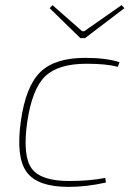

<svg xmlns="http://www.w3.org/2000/svg" viewBox="-20 -718 515 750"><path d="M466 -686 312 -569H294L174 -686L185 -698L301 -596H309L455 -698ZM391 -23 394 -5Q318 12 248 12Q127 12 84.5 -45.5Q42 -103 61 -242Q80 -380 137 -436Q194 -492 313 -492Q395 -492 447 -475L440 -457Q396 -469 318 -469Q207 -469 156 -419.5Q105 -370 86 -239Q68 -108 104 -59.5Q140 -11 250 -11Q330 -11 391 -23Z"/></svg>

Font: Ezarion Thin
Style: Italic
Weight: 250
Italic angle: -8°
Designer: Natanael Gama
Version: Version 1.001;PS 001.001;hotconv 1.0.70;makeotf.lib2.5.58329